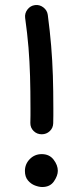

<svg xmlns="http://www.w3.org/2000/svg" viewBox="-20 -731 330 775"><path d="M121.1 -710.4Q139.6 -712.9 155 -701.2Q170.4 -689.5 172.9 -670.9Q181.6 -605 186.5 -545.9Q191.4 -486.8 193.4 -426Q195.3 -365.2 195.3 -293.9Q195.3 -279.8 195.3 -264.4Q195.3 -249 194.8 -233.4Q194.3 -214.4 180.9 -201.7Q167.5 -189 148.4 -189Q128.9 -189 115.5 -202.4Q102.1 -215.8 102.5 -234.9Q103 -250 103 -264.9Q103 -279.8 103 -293.9Q103 -364.3 101.3 -423.3Q99.6 -482.4 95 -539.1Q90.3 -595.7 81.5 -658.7Q79.1 -677.2 90.8 -692.6Q102.5 -708 121.1 -710.4ZM213.4 -41.5Q213.4 -22 197.8 1Q182.1 23.9 150.4 23.9Q137.7 23.9 121.3 17.8Q105 11.7 92.8 -2.7Q80.6 -17.1 80.6 -41Q80.6 -68.8 100.3 -88.9Q120.1 -108.9 148.4 -108.9Q179.2 -108.9 196.3 -86.7Q213.4 -64.5 213.4 -41.5Z"/></svg>

Font: Mikhak-DS2-FD Medium
Style: Regular
Weight: 500
Designer: Amin Abedi
Version: Version 3.4